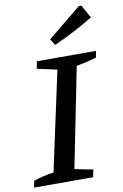

<svg xmlns="http://www.w3.org/2000/svg" viewBox="-100 -968 654 1024"><g transform="rotate(-10 227.0 -456.0)"><path d="M-1 0 6 -36Q34 -45 61 -51.5Q88 -58 115 -61L231 -598L123 -622L131 -661H451L444 -625Q410 -616 384.5 -610Q359 -604 336 -600L228 -60L327 -40L319 0ZM242 -730 221 -764 402 -912H416L455 -841Q403 -810 350.5 -782.5Q298 -755 242 -730Z"/></g></svg>

Font: Piazzolla Thin SemiBold
Style: Italic
Weight: 600
Italic angle: -11.3°
Version: Version 2.005